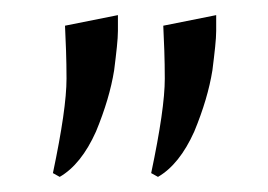

<svg xmlns="http://www.w3.org/2000/svg" viewBox="-20 -734 355 254"><path d="M59 -500C59 -500 59 -500 59 -500C78 -511 94 -531 107 -560C119 -589 127 -616 131 -641C134 -665 136 -682 136 -693C136 -704 136 -711 136 -714C136 -714 66 -700 66 -700C66 -700 66 -700 66 -700C67 -679 68 -656 68 -630C68 -603 62 -562 50 -505C50 -505 59 -500 59 -500ZM189 -500C189 -500 189 -500 189 -500C208 -511 224 -531 237 -560C249 -589 257 -616 261 -641C264 -665 266 -682 266 -693C266 -704 266 -711 266 -714C266 -714 196 -700 196 -700C196 -700 196 -700 196 -700C197 -679 198 -656 198 -630C198 -603 192 -562 180 -505C180 -505 189 -500 189 -500Z"/></svg>

Font: Cinzel Utterance
Style: Regular
Weight: 500
Designer: Natanael Gama
Foundry: ""
Version: ""